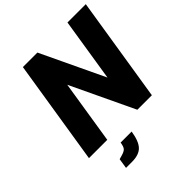

<svg xmlns="http://www.w3.org/2000/svg" viewBox="-256 -901 1282 1282"><g transform="rotate(-45 385.0 -260.5)"><path d="M176 -742H313L526 -293L597 -742H770L652 0H515L302 -449L231 0H58ZM198 150 226 142Q254 134 265 122Q276 110 281 76H385Q373 155 341.5 188Q310 221 243 221H187Z"/></g></svg>

Font: Exo ExtraBold
Style: Italic
Weight: 800
Italic angle: -9°
Designer: Natanael Gama
Foundry: Natanael Gama
Version: Version 1.500; ttfautohint (v1.6)